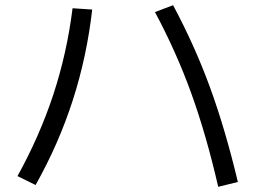

<svg xmlns="http://www.w3.org/2000/svg" viewBox="-20 -722 978 735"><path d="M573.2 -675.8 642.6 -702.1Q725.6 -546.9 783.7 -388.2Q841.8 -229.5 890.6 -25.4L815.4 -6.8Q769.5 -206.1 712.4 -364.3Q655.3 -522.5 573.2 -675.8ZM257.8 -690.4 333 -685.5Q312.5 -505.9 258.8 -338.9Q205.1 -171.9 116.2 -13.7L46.9 -47.9Q131.8 -201.2 184.1 -359.9Q236.3 -518.6 257.8 -690.4Z"/></svg>

Font: Pretendard JP Variable
Style: Regular
Weight: 400
Designer: Base glyphs from Inter by Rasmus Andersson; Hangul glyphs from Noto Sans CJK(Source Han Sans) by Jang Soo-young and Kang
Foundry: Kil Hyung-jin
Version: Version 1.307;Glyphs 3.2 (3192)